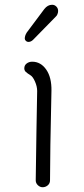

<svg xmlns="http://www.w3.org/2000/svg" viewBox="-20 -774 354 806"><path d="M84 -612Q84 -624 92 -637L166 -736Q180 -754 199 -754Q209 -754 216.5 -746.5Q224 -739 224 -728Q224 -721 221 -714Q218 -707 214 -704L119 -607Q110 -598 99 -598Q93 -598 88.5 -602.5Q84 -607 84 -612ZM130 -17 133 -223 136 -392Q136 -411 127 -431.5Q118 -452 108 -458Q95 -466 88.5 -472Q82 -478 82 -487Q82 -500 92 -507.5Q102 -515 115 -515Q151 -515 174 -482Q197 -449 196 -393Q190 -129 190 -17Q190 -4 180.5 4Q171 12 159 12Q148 12 139 3.5Q130 -5 130 -17Z"/></svg>

Font: Tsukimi Rounded
Style: Regular
Weight: 400
Designer: Takashi Funayama
Foundry: Takashi Funayama
Version: Version 1.032; ttfautohint (v1.8.3)